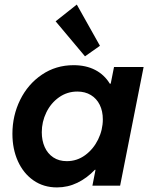

<svg xmlns="http://www.w3.org/2000/svg" viewBox="-20 -818 659 846"><path d="M34.7 -228.5Q34.7 -308.6 68.8 -377.9Q103 -447.3 164.6 -489Q226.1 -530.8 304.2 -530.8Q358.9 -530.8 399.4 -509.8Q439.9 -488.8 463.9 -449.2H467.8L482.4 -522.9H612.8L509.3 0H387.2L400.9 -69.8H397.9Q363.3 -33.2 321 -12.7Q278.8 7.8 231 7.8Q171.9 7.8 127.4 -23.2Q83 -54.2 58.8 -107.9Q34.7 -161.6 34.7 -228.5ZM433.1 -292Q433.1 -328.6 419.4 -356.2Q405.8 -383.8 380.4 -399.2Q355 -414.6 320.8 -414.6Q275.9 -414.6 240 -389.2Q204.1 -363.8 184.1 -322.5Q164.1 -281.2 164.1 -235.4Q164.1 -198.7 177 -169.9Q189.9 -141.1 214.8 -124.5Q239.7 -107.9 274.4 -107.9Q319.3 -107.9 355.5 -134.5Q391.6 -161.1 412.4 -203.6Q433.1 -246.1 433.1 -292ZM225.1 -724.1 318.4 -797.9 420.4 -616.2 354.5 -569.8Z"/></svg>

Font: Reddit Sans Chocolate
Style: Bold Italic
Weight: 700
Italic angle: -11.25°
Designer: Stephen Hutchings
Version: Version 1.013